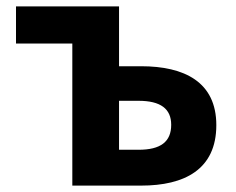

<svg xmlns="http://www.w3.org/2000/svg" viewBox="-20 -580 739 600"><path d="M206 0H421C556 0 656 -50 656 -189C656 -324 556 -373 421 -373H352V-560H30V-444H206ZM352 -112V-265H413C482 -265 515 -240 515 -190C515 -137 482 -112 413 -112Z"/></svg>

Font: Genne Gothic Bold
Style: Regular
Weight: 700
Designer: Ryoko NISHIZUKA (kana & ideographs); Paul D. Hunt (Latin, Greek & Cyrillic); Wenlong ZHANG (bopomofo); Sandoll Communica
Foundry: Adobe Systems Incorporated
Version: Version 1.004;PS 1.004;hotconv 16.6.51;makeotf.lib2.5.65220